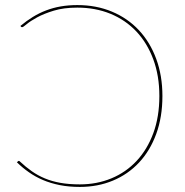

<svg xmlns="http://www.w3.org/2000/svg" viewBox="-20 -728 728 756"><path d="M46.5 0ZM54.5 -94.5Q56 -94.5 58.5 -92Q81.5 -70.5 105.2 -53.8Q129 -37 156.8 -25.5Q184.5 -14 218 -8Q251.5 -2 294.5 -2Q361.5 -2 418.8 -25.8Q476 -49.5 518 -94.5Q560 -139.5 583.8 -204Q607.5 -268.5 607.5 -350Q607.5 -430 583.5 -494.5Q559.5 -559 516.8 -604.2Q474 -649.5 414.8 -673.8Q355.5 -698 284.5 -698Q231 -698 191.8 -686Q152.5 -674 126 -659.5Q99.5 -645 85.2 -633Q71 -621 67.5 -621Q63.5 -621 62.5 -623L60.5 -626Q84.5 -646 109.2 -661.2Q134 -676.5 161.5 -687Q189 -697.5 219.5 -702.8Q250 -708 284.5 -708Q359 -708 420.8 -682.2Q482.5 -656.5 526.8 -609.2Q571 -562 595.2 -496Q619.5 -430 619.5 -350Q619.5 -267 595.2 -200.8Q571 -134.5 527.5 -88Q484 -41.5 424.5 -16.8Q365 8 294.5 8Q251 8 215 0.8Q179 -6.5 149 -19.2Q119 -32 93.8 -49.8Q68.5 -67.5 46.5 -89L51 -93Q52.5 -94.5 54.5 -94.5Z"/></svg>

Font: Lato Hairline
Style: Regular
Weight: 100
Designer: Lukasz Dziedzic
Foundry: tyPoland Lukasz Dziedzic
Version: Version 2.007; 2014-02-27